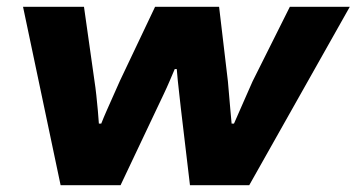

<svg xmlns="http://www.w3.org/2000/svg" viewBox="-20 -547 1053 567"><path d="M159 0 48 -527H228L259 -308Q262 -289 264.5 -265.5Q267 -242 269 -220Q271 -198 272 -182H279Q286 -200 296 -222.5Q306 -245 316 -267.5Q326 -290 334 -308L438 -527H627L653 -307Q654 -295 656 -272.5Q658 -250 660 -226Q662 -202 664 -182H671Q679 -200 689 -223Q699 -246 709 -268.5Q719 -291 726 -307L836 -527H1013L716 0H541L514 -228Q512 -247 509.5 -268.5Q507 -290 505 -309.5Q503 -329 502 -343H496Q490 -329 481.5 -309Q473 -289 463 -268Q453 -247 444 -228L336 0Z"/></svg>

Font: Archivo SemiExpanded ExtraBold
Style: Italic
Weight: 800
Width: 6
Italic angle: -10°
Designer: Hector Gatti
Foundry: Omnibus-Type
Version: Version 2.001